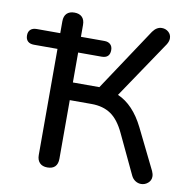

<svg xmlns="http://www.w3.org/2000/svg" viewBox="-100 -792 873 878"><g transform="rotate(10 336.5 -352.5)"><path d="M128 -42V-535H19Q0 -535 -10 -544.5Q-20 -554 -20 -572Q-20 -589 -10 -598.5Q0 -608 19 -608H128V-663Q128 -687 140.5 -699.5Q153 -712 176 -712Q199 -712 211.5 -699.5Q224 -687 224 -663V-608H333Q351 -608 361 -598.5Q371 -589 371 -572Q371 -535 333 -535H224V-396H347L540 -687Q558 -712 582 -712Q600 -712 613 -700.5Q626 -689 626 -671Q626 -658 617 -643L437 -376Q511 -344 559 -247L651 -60Q657 -47 657 -35Q657 -17 643 -5Q629 7 611 7Q597 7 584.5 -1Q572 -9 565 -24L479 -206Q452 -264 415.5 -289Q379 -314 325 -314H224V-42Q224 -18 212 -5.5Q200 7 176 7Q153 7 140.5 -6Q128 -19 128 -42Z"/></g></svg>

Font: SN Pro
Style: Regular
Weight: 400
Designer: Tobias Whetton
Foundry: Supernotes
Version: Version 1.003